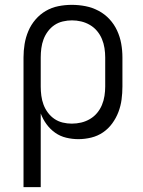

<svg xmlns="http://www.w3.org/2000/svg" viewBox="-20 -562 590 792"><path d="M77 210V-325Q77 -353 81.5 -380.5Q86 -408 97 -434Q108 -460 126.5 -481.5Q145 -503 169 -517Q193 -531 220.5 -536.5Q248 -542 276 -542Q305 -542 333 -536.5Q361 -531 386.5 -517.5Q412 -504 431.5 -483Q451 -462 463 -436Q475 -410 480 -382Q485 -354 485 -325V-205Q485 -178 481.5 -151.5Q478 -125 468.5 -100Q459 -75 443 -53Q427 -31 405 -16Q383 -1 356.5 5.5Q330 12 303 12Q278 12 253 6Q228 0 207.5 -14.5Q187 -29 172 -49.5Q157 -70 148 -94V210ZM276 -52Q296 -52 315 -56.5Q334 -61 351 -71Q368 -81 380.5 -96Q393 -111 400.5 -129Q408 -147 411 -166.5Q414 -186 414 -205V-325Q414 -344 411 -363.5Q408 -383 400.5 -401Q393 -419 380.5 -434Q368 -449 351 -459Q334 -469 315 -473.5Q296 -478 277 -478Q258 -478 239 -473.5Q220 -469 204.5 -458.5Q189 -448 177.5 -432.5Q166 -417 159.5 -399.5Q153 -382 150.5 -363Q148 -344 148 -325V-205Q148 -186 150.5 -167Q153 -148 159.5 -130.5Q166 -113 177.5 -97.5Q189 -82 204.5 -71.5Q220 -61 238.5 -56.5Q257 -52 276 -52Z"/></svg>

Font: Lode
Style: Regular
Weight: 400
Monospace: yes
Designer: Belleve Invis
Foundry: Belleve Invis
Version: Version 29.2.0; ttfautohint (v1.8.3)